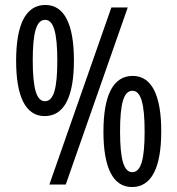

<svg xmlns="http://www.w3.org/2000/svg" viewBox="-20 -744 715 774"><path d="M45 -499C45 -355 83 -276 160 -276C239 -276 278 -354 278 -501C278 -645 240 -724 163 -724C84 -724 45 -646 45 -499ZM495 -714H429L179 0H245ZM112 -500C112 -611 126 -664 162 -664C196 -664 211 -612 211 -500C211 -389 197 -336 161 -336C127 -336 112 -388 112 -500ZM397 -213C397 -69 435 10 512 10C591 10 630 -68 630 -215C630 -359 592 -438 515 -438C436 -438 397 -360 397 -213ZM464 -214C464 -325 478 -378 514 -378C548 -378 563 -326 563 -214C563 -103 549 -50 513 -50C479 -50 464 -102 464 -214Z"/></svg>

Font: Noto Sans Sinhala UI ExtraCondensed
Style: Regular
Weight: 400
Width: 2
Designer: Jelle Bosma - Monotype Design Team
Foundry: Monotype Imaging Inc.
Version: Version 2.006